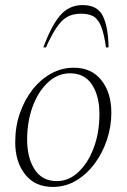

<svg xmlns="http://www.w3.org/2000/svg" viewBox="-20 -727 499 757"><path d="M188 10Q118 10 79 -39.5Q40 -89 40 -166Q40 -228 58.5 -281Q77 -334 109 -374.5Q141 -415 182.5 -437.5Q224 -460 271 -460Q341 -460 380 -410.5Q419 -361 419 -282Q419 -229 402 -177Q385 -125 354 -83Q323 -41 281 -15.5Q239 10 188 10ZM204 -13Q251 -13 289 -48.5Q327 -84 349.5 -144Q372 -204 372 -278Q372 -348 343 -393Q314 -438 256 -438Q208 -438 169.5 -402.5Q131 -367 109 -307.5Q87 -248 87 -177Q87 -105 116.5 -59Q146 -13 204 -13ZM151 -540Q182 -625 217 -666Q252 -707 306 -707Q365 -707 386 -663Q407 -619 408 -540H398Q390 -596 378 -624.5Q366 -653 347.5 -663Q329 -673 299 -673Q270 -673 248 -662Q226 -651 205.5 -622Q185 -593 161 -540Z"/></svg>

Font: Spectral ExtraLight
Style: Italic
Weight: 275
Italic angle: -10°
Designer: Jean-Baptiste Levee
Foundry: Production Type
Version: Version 2.001